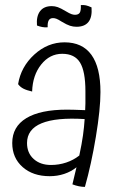

<svg xmlns="http://www.w3.org/2000/svg" viewBox="-20 -699 475 753"><path d="M374 -338Q374 -271 356 -162.5Q338 -54 313 34Q302 34 289.5 31.5Q277 29 264 24Q268 8 273.5 -16Q279 -40 280 -43Q259 -26 232 -17Q205 -8 175 -8Q109 -8 68.5 -44Q28 -80 28 -138Q28 -202 83 -235.5Q138 -269 243 -269Q257 -269 271.5 -268.5Q286 -268 314 -267Q315 -279 315 -293.5Q315 -308 315 -341Q315 -419 294 -453.5Q273 -488 224 -488Q175 -488 141.5 -446Q108 -404 106 -340Q84 -345 71.5 -351.5Q59 -358 51 -369Q62 -437 114.5 -485Q167 -533 233 -533Q303 -533 338.5 -484Q374 -435 374 -338ZM86 -138Q86 -99 112 -75.5Q138 -52 180 -52Q211 -52 239.5 -61.5Q268 -71 291 -89Q301 -136 305.5 -168.5Q310 -201 312 -232Q200 -239 143 -215.5Q86 -192 86 -138ZM238 -655Q253 -646 260.5 -643.5Q268 -641 274 -641Q288 -641 293 -649.5Q298 -658 297 -679Q308 -680 317 -678Q326 -676 339 -670Q342 -632 327 -613Q312 -594 280 -594Q267 -594 254.5 -598Q242 -602 222 -614Q208 -623 201 -625.5Q194 -628 188 -628Q176 -628 171 -619Q166 -610 167 -592Q156 -591 145.5 -593Q135 -595 125 -599Q122 -635 137 -655Q152 -675 183 -675Q195 -675 206.5 -671Q218 -667 238 -655Z"/></svg>

Font: Atma Light
Style: Regular
Weight: 300
Designer: Gregori Vincens, Jeremie Hornus, Riccardo Olocco, Yoann Minet.
Foundry: black foundry
Version: Version 1.102;PS 1.100;hotconv 1.0.86;makeotf.lib2.5.63406